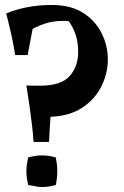

<svg xmlns="http://www.w3.org/2000/svg" viewBox="-20 -741 498 771"><path d="M188 -721Q264 -721 313.5 -689.5Q363 -658 388 -608Q413 -558 413 -502Q413 -447 387.5 -395Q362 -343 311 -309Q260 -275 183 -272Q181 -250 179.5 -222Q178 -194 177 -171H115Q112 -210 108 -242.5Q104 -275 99 -312Q94 -349 86 -398Q95 -397 106.5 -397Q118 -397 142 -397Q226 -397 260 -436Q294 -475 294 -533Q294 -571 284 -601Q274 -631 256 -656Q250 -657 244.5 -657Q239 -657 233 -657Q196 -657 166.5 -648Q137 -639 111 -625L91 -520H41Q34 -564 25 -604Q16 -644 5 -687Q40 -702 86.5 -711.5Q133 -721 188 -721ZM147 -117Q162 -117 175.5 -115Q189 -113 204 -109Q207 -94 208.5 -81Q210 -68 210 -53Q210 -27 204 2Q189 6 175.5 8Q162 10 147 10Q135 10 122 7Q109 4 93 2Q90 -12 88 -25.5Q86 -39 86 -53Q86 -68 88 -81Q90 -94 93 -109Q109 -113 122 -115Q135 -117 147 -117Z"/></svg>

Font: Ruwudu
Style: Bold
Weight: 700
Designer: Becca Hirsbrunner Spalinger
Foundry: SIL International
Version: Version 3.000